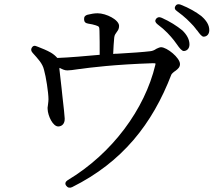

<svg xmlns="http://www.w3.org/2000/svg" viewBox="-20 -826 1040 911"><path d="M294 55C301 65 311 67 322 62C561 -57 703 -238 793 -472C795 -476 803 -484 814 -491C824 -499 834 -507 834 -522C834 -552 772 -602 744 -602C738 -602 730 -598 723 -595L718 -592C712 -588 703 -584 693 -583C660 -579 604 -575 550 -572C545 -572 539 -571 534 -571C528 -571 523 -571 517 -570C518 -597 520 -628 522 -648C523 -660 529 -667 536 -677C540 -682 545 -690 545 -703C545 -732 484 -763 443 -763C427 -763 412 -760 395 -756C384 -753 378 -746 379 -734C379 -723 385 -716 398 -714C412 -712 425 -709 434 -706C451 -700 451 -700 452 -680C453 -656 453 -602 453 -566C387 -560 308 -553 252 -551C243 -561 235 -568 222 -576C201 -588 180 -596 160 -604C156 -605 152 -607 149 -608C142 -610 136 -608 131 -600C126 -592 127 -584 135 -575C160 -547 182 -525 189 -494C198 -463 210 -387 210 -355C210 -348 209 -340 208 -332L207 -324C206 -318 205 -312 206 -308C207 -277 231 -224 258 -226C274 -227 288 -239 287 -264C287 -273 282 -319 276 -371C275 -383 273 -396 272 -409C268 -443 264 -476 262 -497V-504C279 -496 287 -492 300 -492C310 -492 327 -494 353 -498C413 -506 523 -520 704 -526C719 -526 719 -526 717 -518C667 -308 513 -98 301 29C290 36 287 46 294 55ZM727 -711C766 -682 788 -656 805 -635C812 -626 815 -622 819 -616C832 -597 843 -584 852 -584C865 -584 879 -594 879 -615C879 -638 867 -661 845 -682C819 -703 787 -724 746 -742C735 -747 726 -744 720 -736C714 -727 717 -719 727 -711ZM820 -773C860 -744 879 -723 898 -703C905 -694 909 -690 913 -684L916 -681C928 -664 938 -652 946 -652C960 -652 973 -662 973 -683C973 -708 959 -729 935 -750C910 -769 878 -788 837 -804C826 -808 817 -806 812 -797C807 -789 809 -780 820 -773Z"/></svg>

Font: 寒蝉锦书宋 Text
Style: Regular
Weight: 400
Designer: 寒蝉锦书宋{Warren} 思源宋体{Ryoko NISHIZUKA 西塚涼子 (kana & ideographs); Frank Grießhammer (Latin, Greek & Cyrillic); Wenlong ZHANG 
Foundry: Adobe & ChillType
Version: Version 2.000;Glyphs 3.1.1 (3135)